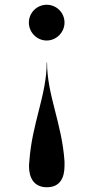

<svg xmlns="http://www.w3.org/2000/svg" viewBox="-20 -550 388 808"><path d="M251.5 -455C251.5 -496.5 218 -530 176.5 -530C135.5 -530 101.5 -496.5 101.5 -455C101.5 -414 135 -379.5 176.5 -379.5C217.5 -379.5 251.5 -414 251.5 -455ZM103.5 129C103 136 102 142 102 148C102 199 123 238 177.5 238C232 238 251.5 199 251.5 148C251.5 142 251.5 136 251.5 129C240.5 -32 178 -149.5 178 -287H176.5C176.5 -149.5 114.5 -32 103.5 129Z"/></svg>

Font: Bodoni* 96pt Medium
Style: Regular
Weight: 500
Version: Version 2.3